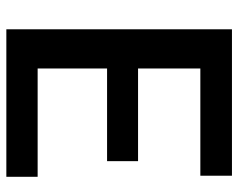

<svg xmlns="http://www.w3.org/2000/svg" viewBox="-93 -658 751 605"><g transform="rotate(90 282.5 -355.5)"><path d="M487.8 -317.4H195.8V-98.6H537.1V0H72.3V-710.9H533.7V-611.3H195.8V-415H487.8Z"/></g></svg>

Font: Roboto-o Medium
Style: Regular
Weight: 500
Designer: Google
Version: Version 2.134; 2016; ttfautohint (v1.6)